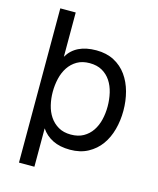

<svg xmlns="http://www.w3.org/2000/svg" viewBox="-126 -797 849 1034"><g transform="rotate(15 299.0 -280.0)"><path d="M80 150V-710H166V-463Q212 -542 327 -542Q384 -542 426.5 -519.5Q469 -497 496.5 -458.5Q524 -420 537.5 -370Q551 -320 551 -265Q551 -210 537.5 -160Q524 -110 496.5 -72Q469 -34 426.5 -11Q384 12 327 12Q270 12 230 -8Q190 -28 166 -64V150ZM310 -68Q351 -68 380 -84.5Q409 -101 427.5 -128.5Q446 -156 454.5 -191.5Q463 -227 463 -265Q463 -304 454.5 -340.5Q446 -377 427.5 -405Q409 -433 380 -449.5Q351 -466 310 -466Q269 -466 240 -449Q211 -432 192.5 -404Q174 -376 165.5 -340Q157 -304 157 -265Q157 -228 165.5 -192.5Q174 -157 192.5 -129.5Q211 -102 240 -85Q269 -68 310 -68Z"/></g></svg>

Font: Geist
Style: Regular
Weight: 400
Designer: Basement.studio, Andrés Briganti, Mateo Zaragoza
Foundry: Basement.studio, Vercel, Andrés Briganti, Guido Ferreyra, Mateo Zaragoza
Version: Version 1.401